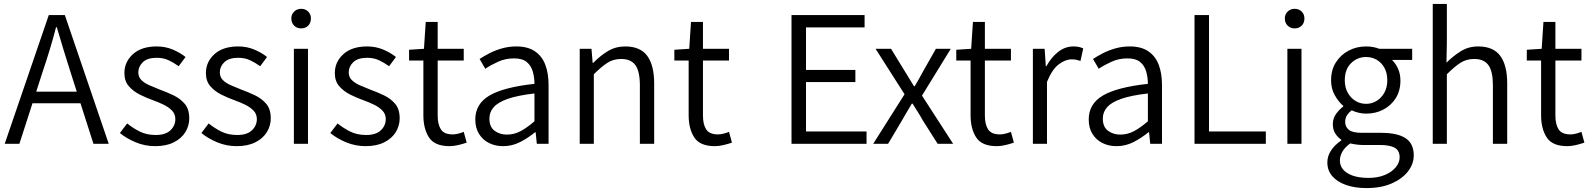

<svg xmlns="http://www.w3.org/2000/svg" viewBox="-20 -734 8119 980"><path d="M4 0 229 -657H311L535 0H457L338 -372Q320 -428 303.5 -482.5Q287 -537 270 -595H266Q251 -537 234.5 -482.5Q218 -428 199 -372L79 0ZM118 -207V-266H418V-207Z M772 12Q720 12 673 -7.5Q626 -27 592 -55L629 -104Q660 -79 694.5 -62Q729 -45 775 -45Q825 -45 850 -69Q875 -93 875 -126Q875 -152 858 -169.5Q841 -187 815.5 -199.5Q790 -212 762 -222Q728 -234 694 -251Q660 -268 637.5 -294Q615 -320 615 -361Q615 -418 658.5 -457.5Q702 -497 780 -497Q824 -497 862 -481Q900 -465 927 -443L892 -396Q867 -414 840.5 -426.5Q814 -439 780 -439Q732 -439 709 -416.5Q686 -394 686 -365Q686 -341 701.5 -325.5Q717 -310 742 -299Q767 -288 795 -277Q831 -264 865.5 -247.5Q900 -231 923 -204Q946 -177 946 -130Q946 -92 926 -59.5Q906 -27 867 -7.5Q828 12 772 12Z M1188 12Q1136 12 1089 -7.5Q1042 -27 1008 -55L1045 -104Q1076 -79 1110.5 -62Q1145 -45 1191 -45Q1241 -45 1266 -69Q1291 -93 1291 -126Q1291 -152 1274 -169.5Q1257 -187 1231.5 -199.5Q1206 -212 1178 -222Q1144 -234 1110 -251Q1076 -268 1053.5 -294Q1031 -320 1031 -361Q1031 -418 1074.5 -457.5Q1118 -497 1196 -497Q1240 -497 1278 -481Q1316 -465 1343 -443L1308 -396Q1283 -414 1256.5 -426.5Q1230 -439 1196 -439Q1148 -439 1125 -416.5Q1102 -394 1102 -365Q1102 -341 1117.5 -325.5Q1133 -310 1158 -299Q1183 -288 1211 -277Q1247 -264 1281.5 -247.5Q1316 -231 1339 -204Q1362 -177 1362 -130Q1362 -92 1342 -59.5Q1322 -27 1283 -7.5Q1244 12 1188 12Z M1480 0V-485H1552V0ZM1517 -589Q1496 -589 1481.5 -603Q1467 -617 1467 -640Q1467 -661 1481.5 -675Q1496 -689 1517 -689Q1539 -689 1553 -675Q1567 -661 1567 -640Q1567 -617 1553 -603Q1539 -589 1517 -589Z M1846 12Q1794 12 1747 -7.5Q1700 -27 1666 -55L1703 -104Q1734 -79 1768.5 -62Q1803 -45 1849 -45Q1899 -45 1924 -69Q1949 -93 1949 -126Q1949 -152 1932 -169.5Q1915 -187 1889.5 -199.5Q1864 -212 1836 -222Q1802 -234 1768 -251Q1734 -268 1711.5 -294Q1689 -320 1689 -361Q1689 -418 1732.5 -457.5Q1776 -497 1854 -497Q1898 -497 1936 -481Q1974 -465 2001 -443L1966 -396Q1941 -414 1914.5 -426.5Q1888 -439 1854 -439Q1806 -439 1783 -416.5Q1760 -394 1760 -365Q1760 -341 1775.5 -325.5Q1791 -310 1816 -299Q1841 -288 1869 -277Q1905 -264 1939.5 -247.5Q1974 -231 1997 -204Q2020 -177 2020 -130Q2020 -92 2000 -59.5Q1980 -27 1941 -7.5Q1902 12 1846 12Z M2275 12Q2199 12 2170 -32Q2141 -76 2141 -146V-425H2068V-480L2144 -485L2153 -622H2214V-485H2347V-425H2214V-144Q2214 -99 2230.5 -73.5Q2247 -48 2291 -48Q2304 -48 2319.5 -52Q2335 -56 2347 -61L2362 -6Q2342 1 2318.5 6.5Q2295 12 2275 12Z M2548 12Q2508 12 2476 -4Q2444 -20 2425 -50.5Q2406 -81 2406 -124Q2406 -204 2478.5 -246.5Q2551 -289 2708 -306Q2708 -338 2699.5 -368.5Q2691 -399 2668.5 -417.5Q2646 -436 2604 -436Q2560 -436 2522.5 -419Q2485 -402 2457 -383L2428 -433Q2449 -447 2478 -462Q2507 -477 2542 -487Q2577 -497 2616 -497Q2674 -497 2710.5 -472Q2747 -447 2763.5 -403Q2780 -359 2780 -300V0H2720L2714 -59H2711Q2676 -30 2635 -9Q2594 12 2548 12ZM2567 -47Q2604 -47 2637 -64.5Q2670 -82 2708 -115V-257Q2622 -247 2572 -229.5Q2522 -212 2500 -187Q2478 -162 2478 -129Q2478 -86 2504.5 -66.5Q2531 -47 2567 -47Z M2939 0V-485H2999L3005 -413H3008Q3043 -449 3082.5 -473Q3122 -497 3171 -497Q3248 -497 3283.5 -449Q3319 -401 3319 -308V0H3246V-299Q3246 -369 3223.5 -401Q3201 -433 3150 -433Q3111 -433 3080.5 -413.5Q3050 -394 3011 -355V0Z M3629 12Q3553 12 3524 -32Q3495 -76 3495 -146V-425H3422V-480L3498 -485L3507 -622H3568V-485H3701V-425H3568V-144Q3568 -99 3584.5 -73.5Q3601 -48 3645 -48Q3658 -48 3673.5 -52Q3689 -56 3701 -61L3716 -6Q3696 1 3672.5 6.5Q3649 12 3629 12Z M4020 0V-657H4393V-594H4094V-377H4346V-315H4094V-63H4403V0Z M4437 0 4597 -253 4449 -485H4528L4596 -374Q4608 -354 4620.5 -334Q4633 -314 4645 -294H4649Q4661 -314 4672 -334Q4683 -354 4694 -374L4757 -485H4833L4686 -246L4845 0H4766L4691 -118Q4679 -140 4665 -162Q4651 -184 4638 -205H4634Q4621 -184 4608.5 -162Q4596 -140 4583 -118L4513 0Z M5068 12Q4992 12 4963 -32Q4934 -76 4934 -146V-425H4861V-480L4937 -485L4946 -622H5007V-485H5140V-425H5007V-144Q5007 -99 5023.5 -73.5Q5040 -48 5084 -48Q5097 -48 5112.5 -52Q5128 -56 5140 -61L5155 -6Q5135 1 5111.5 6.5Q5088 12 5068 12Z M5252 0V-485H5312L5318 -396H5321Q5346 -442 5381.5 -469.5Q5417 -497 5459 -497Q5474 -497 5486 -494.5Q5498 -492 5509 -487L5495 -423Q5483 -427 5473.5 -429Q5464 -431 5449 -431Q5418 -431 5384 -405.5Q5350 -380 5324 -316V0Z M5679 12Q5639 12 5607 -4Q5575 -20 5556 -50.5Q5537 -81 5537 -124Q5537 -204 5609.5 -246.5Q5682 -289 5839 -306Q5839 -338 5830.5 -368.5Q5822 -399 5799.5 -417.5Q5777 -436 5735 -436Q5691 -436 5653.5 -419Q5616 -402 5588 -383L5559 -433Q5580 -447 5609 -462Q5638 -477 5673 -487Q5708 -497 5747 -497Q5805 -497 5841.5 -472Q5878 -447 5894.5 -403Q5911 -359 5911 -300V0H5851L5845 -59H5842Q5807 -30 5766 -9Q5725 12 5679 12ZM5698 -47Q5735 -47 5768 -64.5Q5801 -82 5839 -115V-257Q5753 -247 5703 -229.5Q5653 -212 5631 -187Q5609 -162 5609 -129Q5609 -86 5635.5 -66.5Q5662 -47 5698 -47Z M6077 0V-657H6151V-63H6441V0Z M6551 0V-485H6623V0ZM6588 -589Q6567 -589 6552.5 -603Q6538 -617 6538 -640Q6538 -661 6552.5 -675Q6567 -689 6588 -689Q6610 -689 6624 -675Q6638 -661 6638 -640Q6638 -617 6624 -603Q6610 -589 6588 -589Z M6955 226Q6895 226 6850 210Q6805 194 6780 165Q6755 136 6755 95Q6755 63 6774 34Q6793 5 6826 -17V-21Q6808 -33 6795.5 -52.5Q6783 -72 6783 -100Q6783 -131 6800.5 -154Q6818 -177 6836 -190V-194Q6813 -213 6793.5 -247Q6774 -281 6774 -324Q6774 -377 6798.5 -415.5Q6823 -454 6863.5 -475.5Q6904 -497 6953 -497Q6973 -497 6990.5 -493.5Q7008 -490 7020 -485H7188V-428H7085Q7104 -410 7116 -383Q7128 -356 7128 -323Q7128 -271 7104.5 -233.5Q7081 -196 7041.5 -175Q7002 -154 6953 -154Q6934 -154 6915 -158.5Q6896 -163 6879 -171Q6865 -160 6855.5 -146Q6846 -132 6846 -111Q6846 -87 6864.5 -71.5Q6883 -56 6932 -56H7029Q7113 -56 7154.5 -28.5Q7196 -1 7196 59Q7196 103 7166.5 141Q7137 179 7083 202.5Q7029 226 6955 226ZM6965 174Q7013 174 7048.5 159Q7084 144 7104 120Q7124 96 7124 69Q7124 34 7098.5 20Q7073 6 7023 6H6934Q6923 6 6906 4Q6889 2 6872 -2Q6844 18 6831.5 40.5Q6819 63 6819 85Q6819 126 6858 150Q6897 174 6965 174ZM6953 -204Q6982 -204 7006.5 -219Q7031 -234 7046 -261Q7061 -288 7061 -324Q7061 -361 7046.5 -387.5Q7032 -414 7007.5 -428.5Q6983 -443 6953 -443Q6908 -443 6876 -411.5Q6844 -380 6844 -324Q6844 -288 6859 -261Q6874 -234 6898.5 -219Q6923 -204 6953 -204Z M7293 0V-714H7365V-516L7363 -414Q7398 -449 7437 -473Q7476 -497 7525 -497Q7602 -497 7637.5 -449Q7673 -401 7673 -308V0H7600V-299Q7600 -369 7577.5 -401Q7555 -433 7504 -433Q7465 -433 7434.5 -413.5Q7404 -394 7365 -355V0Z M7980 12Q7904 12 7875 -32Q7846 -76 7846 -146V-425H7773V-480L7849 -485L7858 -622H7919V-485H8052V-425H7919V-144Q7919 -99 7935.5 -73.5Q7952 -48 7996 -48Q8009 -48 8024.5 -52Q8040 -56 8052 -61L8067 -6Q8047 1 8023.5 6.5Q8000 12 7980 12Z"/></svg>

Font: Assistant ExtraLight
Style: Regular
Weight: 400
Version: Version 3.000